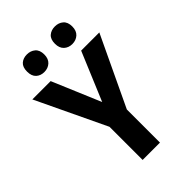

<svg xmlns="http://www.w3.org/2000/svg" viewBox="-267 -1030 1135 1135"><g transform="rotate(-45 300.0 -462.5)"><path d="M258 -852Q258 -889 237 -907Q216 -925 185 -925Q154 -925 134 -907.5Q114 -890 114 -852Q114 -815 134 -796.5Q154 -778 185 -778Q216 -778 237 -797Q258 -816 258 -852ZM492 -852Q492 -889 471 -907Q450 -925 419 -925Q388 -925 367.5 -907.5Q347 -890 347 -852Q347 -816 367.5 -797Q388 -778 419 -778Q450 -778 471 -797Q492 -816 492 -852ZM373 0V-277L580 -714H428L301 -411L173 -714H20L228 -277V0Z"/></g></svg>

Font: Noto Sans Mono UI
Style: Bold
Weight: 700
Designer: Monotype Design team
Foundry: Monotype Imaging Inc.
Version: 1.000